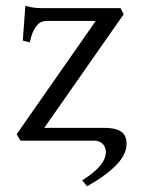

<svg xmlns="http://www.w3.org/2000/svg" viewBox="-20 -482 482 658"><path d="M337.9 -43.9Q375.5 -43.9 395 -31Q414.6 -18.1 413.6 14.2Q413.1 28.8 406 44.9Q398.9 61 383.1 78.6Q367.2 96.2 341.6 115.7Q315.9 135.3 278.3 156.2L261.7 136.2Q287.1 120.1 303 106.2Q318.8 92.3 327.4 80.6Q335.9 68.8 339.1 59.1Q342.3 49.3 342.8 42Q343.3 35.2 341.3 27.8Q339.4 20.5 334.5 14.2Q329.6 7.8 321.5 3.9Q313.5 0 301.8 0H49.8L37.1 -22L308.1 -410.2H139.2Q131.3 -410.2 123.3 -407.2Q115.2 -404.3 107.7 -396.2Q100.1 -388.2 93.5 -373.8Q86.9 -359.4 82 -336.9L58.1 -342.8L66.9 -461.9Q77.6 -459 86.4 -457.3Q95.2 -455.6 104.7 -454.8Q114.3 -454.1 125.5 -454.1H393.1L403.8 -433.1L131.8 -43.9Z"/></svg>

Font: Gentium Plus Eur
Style: Regular
Weight: 400
Designer: J. Victor Gaultney, Annie Olsen, Iska Routamaa, Becca Hirsbrunner
Foundry: SIL International
Version: Version 5.000